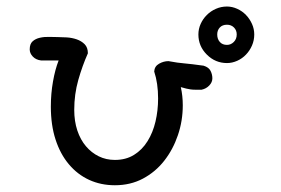

<svg xmlns="http://www.w3.org/2000/svg" viewBox="-20 -587 845 577"><path d="M103.5 -405.3Q87.9 -407.2 78.6 -417Q69.3 -426.8 69.3 -438.5Q69.3 -455.1 78.1 -462.9Q86.9 -470.7 100.1 -473.6Q113.3 -476.6 127.9 -476.1Q142.6 -475.6 153.3 -475.6Q165 -475.6 180.7 -474.6Q196.3 -473.6 210.4 -468.8Q224.6 -463.9 234.4 -454.1Q244.1 -444.3 244.1 -426.8Q227.5 -389.6 215.3 -346.7Q203.1 -303.7 203.1 -256.8Q203.1 -222.7 212.4 -194.8Q221.7 -167 238.3 -147.5Q254.9 -127.9 276.9 -117.2Q298.8 -106.4 325.2 -106.4Q358.4 -106.4 382.8 -121.6Q407.2 -136.7 423.3 -162.6Q439.5 -188.5 447.3 -221.7Q455.1 -254.9 455.1 -291Q455.1 -336.9 443.4 -372.1Q444.3 -387.7 458 -395.5Q471.7 -403.3 486.3 -403.3Q502 -400.4 512.7 -398.9Q523.4 -397.5 534.2 -396.5Q544.9 -395.5 558.1 -394Q571.3 -392.6 591.8 -389.6Q607.4 -384.8 612.8 -374Q618.2 -363.3 618.2 -351.6Q618.2 -339.8 608.9 -330.1Q599.6 -320.3 585.9 -317.4Q574.2 -317.4 566.4 -317.4Q558.6 -317.4 552.2 -318.4Q545.9 -319.3 539.6 -320.8Q533.2 -322.3 523.4 -325.2Q529.3 -298.8 529.3 -270.5Q529.3 -223.6 514.6 -180.7Q500 -137.7 473.6 -104Q447.3 -70.3 409.7 -50.3Q372.1 -30.3 325.2 -30.3Q283.2 -30.3 248 -46.4Q212.9 -62.5 187 -93.3Q161.1 -124 147 -167.5Q132.8 -210.9 132.8 -266.6Q132.8 -305.7 139.2 -341.8Q145.5 -377.9 156.2 -405.3H128.9ZM576.2 -483.4Q576.2 -500 583 -515.1Q589.8 -530.3 601.6 -542Q613.3 -553.7 628.9 -560.5Q644.5 -567.4 662.1 -567.4Q677.7 -567.4 692.9 -560.5Q708 -553.7 719.2 -542Q730.5 -530.3 737.3 -515.1Q744.1 -500 744.1 -483.4Q744.1 -465.8 737.3 -450.2Q730.5 -434.6 719.2 -422.9Q708 -411.1 692.9 -404.3Q677.7 -397.5 662.1 -397.5Q627 -397.5 601.6 -422.9Q576.2 -448.2 576.2 -483.4ZM632.8 -483.4Q632.8 -469.7 640.6 -460.9Q648.4 -452.1 662.1 -452.1Q673.8 -452.1 682.6 -460.9Q691.4 -469.7 691.4 -483.4Q691.4 -496.1 683.1 -504.4Q674.8 -512.7 662.1 -512.7Q648.4 -512.7 640.6 -504.4Q632.8 -496.1 632.8 -483.4Z"/></svg>

Font: Gamja Flower
Style: Regular
Weight: 400
Designer: YoonDesign Inc.
Foundry: YoonDesign Inc.
Version: Version 3.00;build 20171102